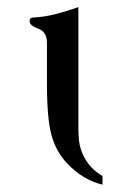

<svg xmlns="http://www.w3.org/2000/svg" viewBox="-20 -500 313 525"><path d="M194.3 -150.4Q194.3 -113.8 200.2 -94.7Q215.3 -44.9 260.3 -18.6V4.9Q207.5 -7.3 164.1 -52.7Q133.3 -85 120.8 -130.4Q108.4 -175.8 108.4 -270V-382.3Q108.4 -413.1 84.7 -421.6Q61 -430.2 61 -441.9Q61 -452.1 70.8 -452.1Q102.1 -453.6 132.8 -461.7Q163.6 -469.7 194.3 -480.5Z"/></svg>

Font: Caudex
Style: Regular
Weight: 400
Version: Version 1.04